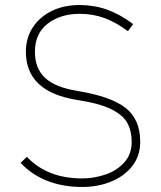

<svg xmlns="http://www.w3.org/2000/svg" viewBox="-20 -733 640 764"><path d="M307 11Q231 11 169 -13Q107 -37 62 -85L87 -109Q168 -23 307 -23Q354 -23 399.5 -38.5Q445 -54 474.5 -86.5Q504 -119 504 -169Q504 -211 487 -243Q470 -275 422.5 -298.5Q375 -322 283 -336Q83 -369 83 -527Q83 -582 110.5 -624Q138 -666 186 -689.5Q234 -713 297 -713Q355 -713 406.5 -694.5Q458 -676 510 -637L489 -609Q442 -644 396 -661Q350 -678 297 -678Q221 -678 170 -639Q119 -600 119 -527Q119 -460 160 -422.5Q201 -385 289 -371Q423 -349 480.5 -303Q538 -257 538 -169Q538 -113 506.5 -72.5Q475 -32 422.5 -10.5Q370 11 307 11Z"/></svg>

Font: Zen Kaku Gothic Antique Light
Style: Regular
Weight: 300
Designer: Yoshimichi Ohira
Foundry: Positype
Version: Version 1.001